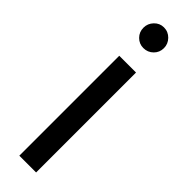

<svg xmlns="http://www.w3.org/2000/svg" viewBox="-261 -749 747 747"><g transform="rotate(45 113.0 -375.5)"><path d="M110.8 -637.2Q87.9 -637.2 71.5 -653.6Q55.2 -669.9 55.2 -693.8Q55.2 -716.8 71.5 -733.9Q87.9 -751 110.8 -751Q134.8 -751 151.4 -733.9Q168 -716.8 168 -693.8Q168 -669.9 151.4 -653.6Q134.8 -637.2 110.8 -637.2ZM65.9 -549.8H158.2V0H65.9Z"/></g></svg>

Font: ø
Style: ø
Weight: 400
Designer: Samuel Oakes
Foundry: Samuel Oakes
Version: Version 1.000;PS 001.000;hotconv 1.0.88;makeotf.lib2.5.64775